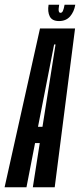

<svg xmlns="http://www.w3.org/2000/svg" viewBox="-62 -796 340 816"><path d="M-42.5 0 108 -675H257L170.5 0H77.5L107 -188H87L50.5 0ZM99.5 -257H118.5L174 -607H168ZM189 -706.5Q159.5 -706.5 149.5 -726.2Q139.5 -746 144.5 -776H189.5Q186 -756 187.8 -748.8Q189.5 -741.5 195 -741.5Q201.5 -741.5 205.2 -749.2Q209 -757 212.5 -776H258Q253 -746 235.8 -726.2Q218.5 -706.5 189 -706.5Z"/></svg>

Font: Anybody UltraCondensed Medium
Style: Italic
Weight: 500
Width: 1
Italic angle: -10°
Designer: Tyler Finck
Foundry: Etcetera Type Company
Version: Version 1.010; ttfautohint (v1.8.3) -l 8 -r 50 -G 200 -x 14 